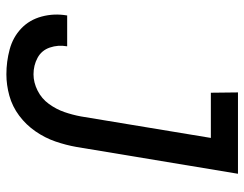

<svg xmlns="http://www.w3.org/2000/svg" viewBox="-104 -672 783 616"><g transform="rotate(90 288.0 -363.5)"><path d="M218 8Q252 8 286.5 -1.5Q321 -11 350.5 -33Q380 -55 401 -85.5Q422 -116 433.5 -149.5Q445 -183 451 -217L537 -735H276L277 -648H422L353 -231Q348 -204 339 -178Q330 -152 313 -128.5Q296 -105 270 -92Q244 -79 218 -79Q189 -79 165 -92Q141 -105 132 -131.5Q123 -158 128 -186V-187H29V-186Q22 -145 32.5 -105.5Q43 -66 71 -39.5Q99 -13 138 -2.5Q177 8 218 8Z"/></g></svg>

Font: Iosevka Sparkle Medium
Style: Italic
Weight: 500
Italic angle: -9°
Designer: Belleve Invis
Foundry: Belleve Invis
Version: Version 4.5.0; ttfautohint (v1.8.3)